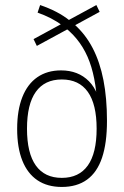

<svg xmlns="http://www.w3.org/2000/svg" viewBox="-20 -733 492 761"><path d="M225 8Q168 8 128.5 -18.5Q89 -45 68.5 -96.5Q48 -148 48 -222Q48 -296 68.5 -348Q89 -400 128 -427Q167 -454 222 -454Q290 -454 332.5 -411Q375 -368 382 -284H366Q365 -406 335 -488Q305 -570 240 -622L255 -621L126 -551L113 -578L229 -641L227 -632Q206 -648 181.5 -660.5Q157 -673 129 -683L139 -713Q174 -701 203 -686Q232 -671 257 -651L244 -649L362 -713L375 -686L272 -630L274 -637Q319 -597 347.5 -542Q376 -487 390 -415.5Q404 -344 404 -254Q404 -166 384.5 -108Q365 -50 325 -21Q285 8 225 8ZM225 -28Q293 -28 328 -77Q363 -126 363 -223Q363 -320 328 -369Q293 -418 225 -418Q157 -418 122 -369Q87 -320 87 -223Q87 -126 122 -77Q157 -28 225 -28Z"/></svg>

Font: Nunito Sans 12pt ExtraLight Condensed
Style: Regular
Weight: 200
Width: 3
Version: Version 3.101;gftools[0.9.27]